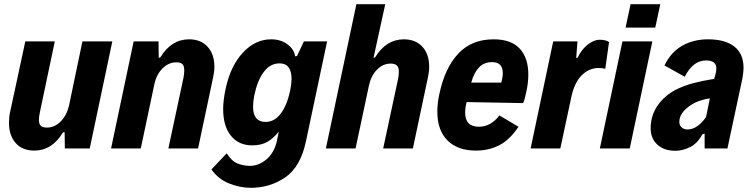

<svg xmlns="http://www.w3.org/2000/svg" viewBox="-20 -710 3599 918"><path d="M409 0H290L289 -78L281 -77Q229 10 144 10Q87 10 55 -26Q23 -62 23 -123Q23 -151 28 -173L101 -512H242L171 -175Q166 -150 166 -138Q166 -117 175 -108.5Q184 -100 204 -100Q241 -100 270 -129Q299 -158 310 -205L374 -512H517Z M619 -512H738L739 -434L746 -435Q799 -522 884 -522Q940 -522 972.5 -486.5Q1005 -451 1005 -391Q1005 -367 999 -340L927 0H785L857 -337Q861 -357 861 -373Q861 -395 852 -403.5Q843 -412 823 -412Q786 -412 757 -383Q728 -354 718 -307L653 0H511Z M1544 -512 1443 -35Q1417 88 1344 138Q1271 188 1179 188Q1127 188 1075 167Q1023 146 991 100L1064 23Q1087 60 1115.5 71.5Q1144 83 1175 83Q1217 83 1254.5 51.5Q1292 20 1305 -41L1313 -81Q1289 -50 1259.5 -32.5Q1230 -15 1186 -15Q1121 -15 1084 -61Q1047 -107 1047 -188Q1047 -229 1058 -282Q1081 -393 1140.5 -457.5Q1200 -522 1276 -522Q1322 -522 1354 -498.5Q1386 -475 1391 -441L1400 -442L1433 -512ZM1374 -331Q1374 -407 1317 -407Q1272 -407 1241.5 -366.5Q1211 -326 1196 -255Q1190 -224 1190 -200Q1190 -127 1250 -127Q1292 -127 1322 -166.5Q1352 -206 1367 -275Q1374 -312 1374 -331Z M1684 -690H1822L1766 -434L1773 -435Q1826 -522 1911 -522Q1967 -522 1999.5 -486.5Q2032 -451 2032 -391Q2032 -367 2026 -340L1954 0H1812L1883 -331Q1887 -350 1887 -367Q1887 -388 1877.5 -397Q1868 -406 1848 -406Q1811 -406 1782.5 -377Q1754 -348 1744 -301L1680 0H1538Z M2506 -354Q2506 -312 2496 -269Q2489 -234 2481 -217L2211 -222Q2204 -195 2204 -171Q2204 -104 2270 -104Q2326 -104 2368 -158L2459 -104Q2417 -41 2367 -15.5Q2317 10 2256 10Q2168 10 2119.5 -38.5Q2071 -87 2071 -176Q2071 -218 2081 -262Q2107 -385 2171 -453.5Q2235 -522 2340 -522Q2424 -522 2465 -477.5Q2506 -433 2506 -354ZM2233 -315H2377Q2384 -343 2384 -360Q2384 -413 2333 -413Q2294 -413 2270 -387.5Q2246 -362 2233 -315Z M2625 -512H2741L2735 -433H2741Q2762 -476 2791.5 -498Q2821 -520 2847 -520Q2876 -520 2892 -509L2874 -381Q2860 -385 2839 -385Q2793 -383 2759 -347.5Q2725 -312 2711 -243L2659 0H2517Z M2995 -690H3137L3113 -578H2971ZM2956 -512H3099L2991 0H2848Z M3535 -386Q3535 -365 3530 -337L3458 0H3349V-71L3338 -68Q3315 -24 3279 -6.5Q3243 11 3210 11Q3155 11 3123 -18.5Q3091 -48 3091 -97Q3091 -156 3122.5 -203Q3154 -250 3209 -280Q3249 -300 3293.5 -312Q3338 -324 3395 -333L3398 -345Q3405 -366 3405 -383Q3405 -421 3356 -421Q3293 -421 3254 -343L3157 -397Q3188 -461 3242 -491.5Q3296 -522 3365 -522Q3447 -522 3491 -487.5Q3535 -453 3535 -386ZM3356 -151 3374 -240Q3319 -231 3287 -210Q3228 -173 3228 -127Q3228 -111 3239 -101Q3250 -91 3267 -91Q3292 -91 3315 -107.5Q3338 -124 3356 -151Z"/></svg>

Font: Decalotype
Style: Bold Italic
Weight: 700
Italic angle: -12°
Designer: Alfredo Marco Pradil
Foundry: Alfredo Marco Pradil
Version: Version 1.0